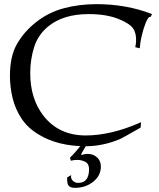

<svg xmlns="http://www.w3.org/2000/svg" viewBox="-20 -693 767 927"><path d="M394 13Q259 13 166 -44Q113 -76 83 -122Q53 -168 40.5 -221Q28 -274 28 -327Q28 -422 62.5 -481.5Q97 -541 153 -585Q213 -633 287.5 -653Q362 -673 445 -673Q591 -673 714 -625L707 -611Q694 -618 674 -556Q659 -506 656 -472Q656 -468 655 -460L633 -465Q635 -473 635.5 -479Q636 -485 637 -491Q639 -532 623 -555Q608 -578 558 -599Q498 -625 408 -625Q284 -625 211 -564Q163 -524 144.5 -464.5Q126 -405 126 -340Q126 -216 190 -134Q264 -39 394 -39Q453 -39 520 -54.5Q587 -70 661 -103L659 -77Q617 -53 592 -39Q567 -25 558 -21Q476 13 394 13ZM341 214Q317 214 309 200Q304 192 304 164L324 152Q320 167 330.5 178.5Q341 190 357 190Q385 190 397.5 172.5Q410 155 410 124Q410 98 392 88.5Q374 79 353 79Q345 79 337 80Q329 81 322 83L318 68Q327 60 342.5 42.5Q358 25 372 7Q386 -11 390 -20H419Q413 -15 401 2.5Q389 20 372 51Q372 54 374 55Q391 50 403 50Q432 50 451 69Q467 86 467 111Q467 155 430 184.5Q393 214 341 214Z"/></svg>

Font: Luxurious Roman
Style: Regular
Weight: 400
Designer: Robert E. Leuschke
Foundry: Robert E. Leuschke
Version: Version 1.010; ttfautohint (v1.8.3)